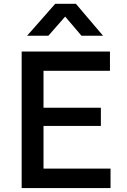

<svg xmlns="http://www.w3.org/2000/svg" viewBox="-20 -964 652 984"><path d="M91 0V-700H543.5V-601H203V-412H497V-318.5H203V-100H546.5V0ZM119 -781 263 -944.5H369L508 -781H397.5L314 -879L228 -781Z"/></svg>

Font: Geologica Roman
Style: Regular
Weight: 400
Designer: Sindre Bremnes, Frode Helland
Foundry: Monokrom Skriftforlag AS
Version: Version 1.010;gftools[0.9.28]